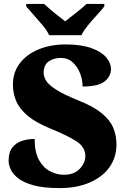

<svg xmlns="http://www.w3.org/2000/svg" viewBox="-20 -951 645 981"><path d="M284 10Q203 10 152 -4Q101 -18 73 -40Q45 -62 34.5 -86Q24 -110 24 -129Q24 -174 43.5 -198Q63 -222 93 -231.5Q123 -241 157 -241Q157 -173 179.5 -133Q202 -93 236.5 -75.5Q271 -58 306 -58Q359 -58 387.5 -88.5Q416 -119 416 -153Q416 -201 368.5 -230.5Q321 -260 240 -293Q164 -324 122 -359Q80 -394 63 -434Q46 -474 46 -518Q46 -582 81.5 -628Q117 -674 178 -699Q239 -724 315 -724Q396 -724 447.5 -705Q499 -686 523 -657.5Q547 -629 547 -598Q547 -561 514.5 -535Q482 -509 402 -509Q402 -543 389 -576.5Q376 -610 351.5 -632.5Q327 -655 291 -655Q254 -655 228.5 -637Q203 -619 203 -579Q203 -559 216 -538Q229 -517 267.5 -492.5Q306 -468 380 -438Q456 -408 498.5 -373.5Q541 -339 558 -299.5Q575 -260 575 -212Q575 -147 539.5 -97Q504 -47 438.5 -18.5Q373 10 284 10ZM231 -771Q221 -794 199 -820.5Q177 -847 153.5 -873Q130 -899 114 -918V-931H205Q216 -921 235.5 -904Q255 -887 276.5 -870.5Q298 -854 313 -842Q328 -854 349.5 -870.5Q371 -887 391.5 -904Q412 -921 422 -931H513V-918Q498 -899 474 -873Q450 -847 428.5 -820.5Q407 -794 396 -771Z"/></svg>

Font: Noto Serif Black
Style: Regular
Weight: 900
Designer: Monotype Design Team
Foundry: Monotype Imaging Inc.
Version: Version 2.014; ttfautohint (v1.8.4.7-5d5b)